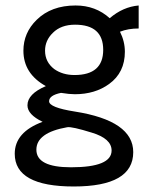

<svg xmlns="http://www.w3.org/2000/svg" viewBox="-20 -553 540 693"><path d="M376 -487.3Q423.8 -528.3 480.5 -533.2V-450.2Q442.4 -450.2 413.1 -438.5Q430.7 -403.3 430.7 -366.2Q430.7 -291 374 -250Q323.2 -212.9 250 -212.9Q230.5 -212.9 200.2 -217.8Q157.2 -209 157.2 -187.5Q157.2 -165 250 -150.4Q460.9 -117.2 460.9 -3.9Q460.9 120.1 246.1 120.1Q33.2 120.1 33.2 2Q33.2 -76.2 133.8 -113.3Q79.1 -139.6 79.1 -172.9Q79.1 -213.9 145.5 -242.2Q64.5 -287.1 64.5 -370.1Q64.5 -434.6 112.3 -481.4Q165 -533.2 252.9 -533.2Q325.2 -533.2 376 -487.3ZM222.7 -93.8Q111.3 -74.2 111.3 -12.7Q111.3 50.8 236.3 50.8Q382.8 50.8 382.8 -9.8Q382.8 -52.7 311.5 -74.2Q239.3 -96.7 222.7 -93.8ZM251 -463.9Q200.2 -463.9 170.9 -434.6Q142.6 -407.2 142.6 -370.1Q142.6 -329.1 175.8 -303.7Q206.1 -282.2 249 -282.2Q352.5 -282.2 352.5 -373Q352.5 -463.9 251 -463.9Z"/></svg>

Font: MotoyaLCedar
Style: W3 mono
Weight: 400
Version: Version 1.01